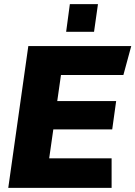

<svg xmlns="http://www.w3.org/2000/svg" viewBox="-20 -909 655 929"><path d="M615 -686 577 -546H275L257 -420H542L523 -283H238L218 -143H520V0H20L117 -686ZM435 -755H300L318 -889H454Z"/></svg>

Font: Chivo ExtraBold Italic
Style: Regular
Weight: 800
Italic angle: -8.05°
Designer: Hector Gatti
Foundry: Omnibus-Type
Version: Version 1.007